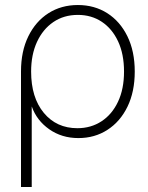

<svg xmlns="http://www.w3.org/2000/svg" viewBox="-20 -544 592 768"><path d="M64 204.1V-258.3Q64 -338.9 93.3 -398.7Q122.6 -458.5 173.8 -491.2Q225.1 -523.9 291.5 -523.9Q357.9 -523.9 409.2 -491.2Q460.4 -458.5 489.7 -398.7Q519 -338.9 519 -257.8Q519 -177.2 490 -117.4Q460.9 -57.6 409.9 -24.7Q358.9 8.3 293.5 8.3Q227.1 8.3 177 -26.9Q127 -62 107.4 -117.2H106.9V204.1ZM289.6 -31.2Q343.8 -31.2 386 -58.8Q428.2 -86.4 452.1 -137.2Q476.1 -188 476.1 -257.8Q476.1 -327.6 452.4 -378.4Q428.7 -429.2 387.2 -456.8Q345.7 -484.4 291.5 -484.4Q235.4 -484.4 193.4 -455.8Q151.4 -427.2 127.9 -376.2Q104.5 -325.2 104.5 -257.8Q104.5 -153.8 155.3 -92.5Q206.1 -31.2 289.6 -31.2Z"/></svg>

Font: Inter Display ExtraLight
Style: Regular
Weight: 200
Designer: Rasmus Andersson
Foundry: rsms
Version: Version 4.000;git-a52131595